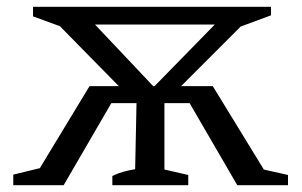

<svg xmlns="http://www.w3.org/2000/svg" viewBox="-20 -544 887 564"><path d="M19 0V-31L97 -50L243 -291H329L156 -467L77 -496V-524H776V-499L687 -466L512 -291H605L755 -46L826 -30V0H677L537 -241H463V-46L533 -30V0H310V-27Q326 -35 342.5 -39.5Q359 -44 377 -47L381 -241H307L167 0ZM259 -472 430 -291H434L611 -472Z"/></svg>

Font: Piazzolla SC
Style: Regular
Weight: 400
Designer: Juan Pablo del Peral
Foundry: Huerta Tipografica
Version: Version 1.330